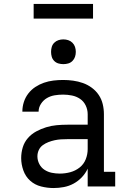

<svg xmlns="http://www.w3.org/2000/svg" viewBox="-20 -942 640 970"><path d="M251 8Q219 8 187.5 0Q156 -8 132.5 -29Q109 -50 98 -81Q87 -112 87 -143Q87 -171 95 -197.5Q103 -224 121 -244.5Q139 -265 163 -278Q187 -291 213 -299Q239 -307 266 -309.5Q293 -312 321 -312H423V-365Q423 -388 413 -409Q403 -430 384.5 -442.5Q366 -455 343.5 -459.5Q321 -464 299 -464Q277 -464 256 -460.5Q235 -457 217 -446.5Q199 -436 187 -417.5Q175 -399 175 -378Q175 -378 175 -378Q175 -378 175 -378H93Q93 -378 93 -378.5Q93 -379 93 -379Q93 -403 100.5 -426.5Q108 -450 123 -469.5Q138 -489 158.5 -502.5Q179 -516 202 -524Q225 -532 249.5 -535Q274 -538 299 -538Q324 -538 349.5 -534.5Q375 -531 399 -522.5Q423 -514 444 -498.5Q465 -483 479 -462Q493 -441 499 -416Q505 -391 505 -365V-74H562V0H423V-90Q412 -66 393.5 -46.5Q375 -27 352 -14.5Q329 -2 303 3Q277 8 251 8ZM282 -65Q309 -65 335 -72Q361 -79 382 -95.5Q403 -112 413 -137Q423 -162 423 -189V-239H321Q304 -239 288 -238Q272 -237 256 -233.5Q240 -230 224.5 -224Q209 -218 196 -208.5Q183 -199 176 -184Q169 -169 169 -152Q169 -132 178.5 -113.5Q188 -95 205 -84Q222 -73 242 -69Q262 -65 282 -65ZM300 -618Q287 -618 275 -621.5Q263 -625 254 -634Q245 -643 241.5 -655Q238 -667 238 -680Q238 -693 241.5 -705Q245 -717 254 -726Q263 -735 275 -739Q287 -743 300 -743Q313 -743 325 -739Q337 -735 346 -726Q355 -717 359 -705Q363 -693 363 -680Q363 -667 359 -655Q355 -643 346 -634Q337 -625 325 -621.5Q313 -618 300 -618ZM150 -848V-922H450V-848Z"/></svg>

Font: Iosevka Slab Extended
Style: Regular
Weight: 400
Width: 7
Monospace: yes
Designer: Belleve Invis
Foundry: Belleve Invis
Version: Version 11.1.1; ttfautohint (v1.8.3)